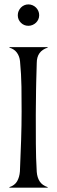

<svg xmlns="http://www.w3.org/2000/svg" viewBox="-20 -865 263 885"><path d="M199.7 -645.5Q149.4 -629.4 149.4 -574.7Q147.9 -531.7 147 -488.8Q146.5 -470.2 146.2 -450.2Q146 -430.2 145.8 -410.2Q145.5 -390.1 145.3 -370.6Q145 -351.1 145 -334Q145 -267.6 145.3 -202.6Q145.5 -137.7 149.4 -72.8Q151.4 -46.4 163.1 -28.6Q174.8 -10.7 199.7 -2.4V0H23.4V-2.4Q48.3 -10.7 59.1 -29.8Q69.8 -48.8 71.8 -74.7Q75.2 -153.3 77.4 -220.7Q79.6 -288.1 79.6 -352.1Q79.6 -409.2 78.9 -465.3Q78.1 -521.5 72.3 -583Q69.8 -606 57.9 -622.3Q45.9 -638.7 23.4 -645.5V-647.9H199.7ZM62 -794.9Q62 -805.2 65.9 -814.2Q69.8 -823.2 76.4 -830.1Q83 -836.9 91.8 -840.8Q100.6 -844.7 110.8 -844.7Q121.1 -844.7 130.1 -840.8Q139.2 -836.9 146 -830.1Q152.8 -823.2 156.7 -814.2Q160.6 -805.2 160.6 -794.9Q160.6 -784.7 156.7 -775.9Q152.8 -767.1 146 -760.5Q139.2 -753.9 130.1 -750Q121.1 -746.1 110.8 -746.1Q90.3 -746.1 76.2 -760.3Q62 -774.4 62 -794.9Z"/></svg>

Font: Smythe
Style: Regular
Weight: 400
Version: Version 1.000